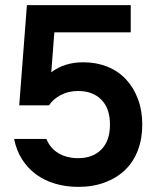

<svg xmlns="http://www.w3.org/2000/svg" viewBox="-20 -720 605 749"><path d="M85 -700H490V-594H192L180 -438Q231 -477 305 -477Q356 -477 398.5 -460Q441 -443 471 -411Q501 -379 518 -334Q535 -289 535 -234Q535 -179 518 -134Q501 -89 468.5 -57.5Q436 -26 389.5 -8.5Q343 9 285 9Q237 9 195 -3.5Q153 -16 120.5 -40Q88 -64 66 -98.5Q44 -133 35 -178H161Q176 -141 208.5 -122Q241 -103 285 -103Q342 -103 375.5 -137Q409 -171 409 -234Q409 -297 375.5 -331Q342 -365 285 -365Q246 -365 216.5 -349Q187 -333 171 -309H55Z"/></svg>

Font: Retni Sans
Style: Bold
Weight: 700
Designer: Vitaly Kuzmin
Foundry: ParaType Ltd.
Version: Version 1.00;March 2, 2019;FontCreator 11.5.0.2425 64-bit; t